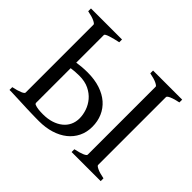

<svg xmlns="http://www.w3.org/2000/svg" viewBox="-139 -816 1025 1025"><g transform="rotate(45 373.5 -304.0)"><path d="M234.4 -317.4Q217.3 -317.4 202.1 -316.2Q187 -314.9 173.3 -313V-50.8Q173.3 -47.4 178.7 -43Q192.4 -37.6 208.3 -35.9Q224.1 -34.2 242.7 -34.2Q277.8 -34.2 306.2 -43.2Q334.5 -52.2 354.7 -68.4Q375 -84.5 385.7 -107.2Q396.5 -129.9 396.5 -157.2Q396.5 -184.1 387 -212.4Q377.4 -240.7 357.7 -264.2Q337.9 -287.6 307.4 -302.5Q276.9 -317.4 234.4 -317.4ZM493.2 0V-21Q526.4 -27.8 545.2 -35.9Q564 -43.9 564 -50.8V-564Q564 -569.8 546.1 -578.6Q528.3 -587.4 493.2 -594.2V-615.2H712.9V-594.2Q679.7 -587.4 660.9 -579.1Q642.1 -570.8 642.1 -564V-50.8Q642.1 -44.9 659.9 -36.4Q677.7 -27.8 712.9 -21V0ZM476.6 -173.8Q476.6 -132.3 460.2 -98.9Q443.8 -65.4 414.3 -42Q384.8 -18.6 343.8 -5.9Q302.7 6.8 253.4 6.8Q242.7 6.8 227.8 6.6Q212.9 6.3 195.8 5.9Q178.7 5.4 160.6 4.9Q142.6 4.4 125.5 3.4Q85 2 40.5 0H24.4V-21Q57.6 -27.8 76.4 -35.9Q95.2 -43.9 95.2 -50.8V-564Q95.2 -569.8 77.4 -578.6Q59.6 -587.4 24.4 -594.2V-615.2H258.8V-594.2Q242.2 -590.8 226.8 -586.9Q211.4 -583 199.5 -579.1Q187.5 -575.2 180.4 -571.3Q173.3 -567.4 173.3 -564V-355Q191.9 -357.9 211.9 -359.6Q231.9 -361.3 253.4 -361.3Q306.6 -361.3 348.4 -347.4Q390.1 -333.5 418.5 -308.6Q446.8 -283.7 461.7 -249.3Q476.6 -214.8 476.6 -173.8Z"/></g></svg>

Font: Gentium Plus CyrE
Style: Regular
Weight: 400
Designer: J. Victor Gaultney, Annie Olsen, Iska Routamaa, Becca Hirsbrunner
Foundry: SIL International
Version: Version 5.000